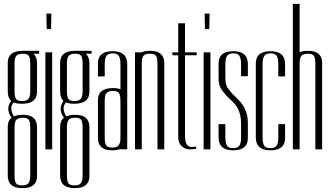

<svg xmlns="http://www.w3.org/2000/svg" viewBox="-20 -770 1702 990"><path d="M40 -163Q7 -205 37 -250Q20 -266 20 -299V-446Q20 -508 97 -508H182V-493H152Q171 -477 171 -444V-297Q171 -235 93 -235Q65 -235 50 -242Q38 -225 38 -215Q38 -190 52 -170Q71 -178 98 -178Q171 -178 171 -114V138Q171 200 95.5 200Q20 200 20 136V-116Q20 -148 40 -163ZM136 -110Q136 -140 129 -151.5Q122 -163 98 -163Q74 -163 64.5 -152.5Q55 -142 55 -113V133Q55 162 62 174Q69 186 93 186Q117 186 126.5 175Q136 164 136 135ZM136 -440Q136 -470 129 -481.5Q122 -493 98 -493Q74 -493 64.5 -482.5Q55 -472 55 -443V-302Q55 -273 62 -261Q69 -249 93 -249Q117 -249 126.5 -260Q136 -271 136 -300Z M214 0V-500H249V0ZM221 -620 219 -700H245L243 -620Z M310 -163Q277 -205 307 -250Q290 -266 290 -299V-446Q290 -508 367 -508H452V-493H422Q441 -477 441 -444V-297Q441 -235 363 -235Q335 -235 320 -242Q308 -225 308 -215Q308 -190 322 -170Q341 -178 368 -178Q441 -178 441 -114V138Q441 200 365.5 200Q290 200 290 136V-116Q290 -148 310 -163ZM406 -110Q406 -140 399 -151.5Q392 -163 368 -163Q344 -163 334.5 -152.5Q325 -142 325 -113V133Q325 162 332 174Q339 186 363 186Q387 186 396.5 175Q406 164 406 135ZM406 -440Q406 -470 399 -481.5Q392 -493 368 -493Q344 -493 334.5 -482.5Q325 -472 325 -443V-302Q325 -273 332 -261Q339 -249 363 -249Q387 -249 396.5 -260Q406 -271 406 -300Z M485 -254Q485 -316 563 -316Q584 -316 601 -310V-439Q601 -468 593 -481.5Q585 -495 561 -495Q537 -495 528.5 -481.5Q520 -468 520 -439V-376H485V-443Q485 -506 560.5 -506Q636 -506 636 -440V0H601V-2Q584 5 558 5Q485 5 485 -59ZM601 -51V-244Q601 -276 594.5 -288.5Q588 -301 563.5 -301Q539 -301 529.5 -290.5Q520 -280 520 -251V-62Q520 -33 527 -21Q534 -9 557 -9Q580 -9 589.5 -18Q599 -27 601 -51Z M792 0V-440Q792 -470 785 -481.5Q778 -493 753.5 -493Q729 -493 720 -483Q711 -473 711 -443V0H676V-500H706V-499Q725 -508 754 -508Q827 -508 827 -445V0Z M869 -500H899V-650H934V-500H994V-485H934V-67Q934 -12 968 -12Q980 -12 989 -15L993 -4Q982 0 958 0Q934 0 916.5 -16.5Q899 -33 899 -63V-485H869Z M1030 0V-500H1065V0ZM1037 -620 1035 -700H1061L1059 -620Z M1107 -443Q1107 -506 1182.5 -506Q1258 -506 1258 -440V-377H1223V-439Q1223 -468 1215 -481.5Q1207 -495 1183 -495Q1159 -495 1150.5 -481.5Q1142 -468 1142 -439V-367Q1142 -337 1152 -320Q1166 -298 1186.5 -278.5Q1207 -259 1218 -246.5Q1229 -234 1238 -218Q1258 -182 1258 -139V-58Q1258 5 1182.5 5Q1107 5 1107 -61V-130H1142V-62Q1142 -33 1150 -19.5Q1158 -6 1182 -6Q1206 -6 1214.5 -19.5Q1223 -33 1223 -62V-132Q1223 -195 1192 -232Q1182 -244 1163.5 -261Q1145 -278 1126 -302.5Q1107 -327 1107 -363Z M1299 -443Q1299 -506 1374.5 -506Q1450 -506 1450 -440V-376H1415V-439Q1415 -468 1407 -481.5Q1399 -495 1375 -495Q1351 -495 1342.5 -481.5Q1334 -468 1334 -439V-62Q1334 -33 1342 -19.5Q1350 -6 1374 -6Q1398 -6 1406.5 -19.5Q1415 -33 1415 -62V-130H1450V-58Q1450 5 1374.5 5Q1299 5 1299 -61Z M1490 0V-750H1525V-501Q1542 -508 1568 -508Q1640 -508 1641 -447V0H1606V-440Q1606 -470 1599 -481.5Q1592 -493 1568 -493Q1544 -493 1534.5 -482.5Q1525 -472 1525 -443V0Z"/></svg>

Font: Dorsa
Style: Regular
Weight: 400
Version: Version 1.002